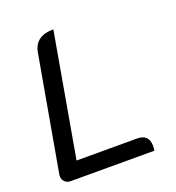

<svg xmlns="http://www.w3.org/2000/svg" viewBox="-129 -812 838 916"><g transform="rotate(-20 289.5 -354.5)"><path d="M33 -40Q33 -46 34 -49L137 -631Q151 -709 244 -709L134 -83H441Q501 -83 501 -24Q501 -9 499 0H74Q56 0 44.5 -11.5Q33 -23 33 -40Z"/></g></svg>

Font: K2D
Style: Italic
Weight: 400
Italic angle: -10°
Designer: Katatrad Aksorn Co.,Ltd.
Foundry: Cadson Demak Co.,Ltd.
Version: Version 1.000; ttfautohint (v1.6)